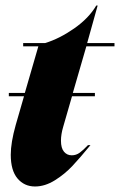

<svg xmlns="http://www.w3.org/2000/svg" viewBox="-20 -664 435 696"><path d="M67 -315H12V-327H70L119 -496H64V-508H144Q196 -524 249 -561Q302 -598 329 -644H334L296 -508H395V-496H293L244 -327H324V-315H241L209 -204Q201 -177 201 -154Q201 -127 212 -114Q223 -101 240 -101Q256 -101 269 -110.5Q282 -120 299 -138H308Q271 -93 243 -63Q215 -33 179 -10.5Q143 12 107 12Q68 12 43.5 -17Q19 -46 19 -103Q19 -147 37 -211Z"/></svg>

Font: Nyght Serif Dark Italic
Style: Regular
Weight: 800
Italic angle: -16°
Designer: Maksym Kobuzan
Version: Version 0.400